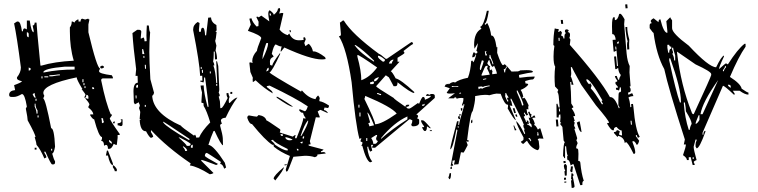

<svg xmlns="http://www.w3.org/2000/svg" viewBox="-20 -783 3595 911"><path d="M371.1 -694.3Q380.9 -690.4 385.7 -690.4Q394.5 -694.3 399.4 -694.3Q399.4 -690.4 404.3 -690.4L399.4 -667V-629.9Q440.4 -458 455.1 -458L450.2 -448.2V-444.3Q450.2 -433.6 510.7 -425.8L515.6 -416V-411.1H468.8Q460 -410.2 460 -402.3Q482.4 -292 505.9 -240.2H510.7V-235.4L501 -221.7Q501 -212.9 547.9 -147.5V-142.6H538.1V-128.9L534.2 -95.7H529.3L519.5 -100.6Q510.7 -79.1 501 -77.1H492.2Q492.2 -95.7 482.4 -95.7L473.6 -91.8Q473.6 -114.3 460 -114.3L463.9 -124V-132.8Q449.2 -132.8 426.8 -216.8Q419.9 -216.8 408.2 -235.4V-240.2H422.9Q420.9 -256.8 399.4 -272.5V-277.3L404.3 -286.1Q404.3 -293.9 385.7 -314.5V-318.4L394.5 -314.5H399.4V-323.2Q399.4 -333 389.6 -333Q389.6 -318.4 380.9 -318.4V-323.2L385.7 -333Q385.7 -336.9 367.2 -360.4H371.1Q343.8 -405.3 343.8 -416Q185.5 -382.8 185.5 -341.8Q185.5 -336.9 190.4 -328.1Q185.5 -319.3 185.5 -314.5Q195.3 -314.5 222.7 -174.8Q237.3 -174.8 241.2 -86.9Q235.4 -54.7 227.5 -54.7Q234.4 -28.3 241.2 -17.6V-12.7Q241.2 -2.9 232.4 -2.9H227.5Q221.7 -2.9 195.3 -63.5H190.4V-58.6Q200.2 -43.9 200.2 -36.1L190.4 -31.2Q171.9 -75.2 153.3 -95.7Q153.3 -103.5 144.5 -132.8H148.4Q148.4 -144.5 111.3 -211.9Q111.3 -223.6 102.5 -267.6L107.4 -277.3Q97.7 -336.9 84 -336.9Q60.5 -323.2 46.9 -323.2H33.2Q23.4 -323.2 23.4 -333Q23.4 -352.5 51.8 -355.5L46.9 -378.9Q84 -392.6 84 -397.5Q60.5 -403.3 60.5 -411.1V-416Q79.1 -439.5 79.1 -462.9Q60.5 -607.4 46.9 -671.9L60.5 -680.7H65.4Q78.1 -680.7 84 -634.8H88.9Q88.9 -648.4 97.7 -648.4L107.4 -643.6V-685.5H121.1Q128.9 -629.9 139.6 -629.9V-638.7L134.8 -662.1Q144.5 -662.1 144.5 -675.8H153.3Q153.3 -659.2 171.9 -471.7H176.8Q238.3 -490.2 330.1 -495.1Q311.5 -555.7 311.5 -634.8V-653.3Q320.3 -663.1 320.3 -680.7H325.2L334 -675.8Q334 -682.6 348.6 -690.4H352.5V-680.7H362.3Q362.3 -694.3 371.1 -694.3ZM107.4 -629.9V-616.2Q108.4 -606.4 116.2 -606.4V-620.1Q116.2 -629.9 107.4 -629.9ZM185.5 -439.5H190.4Q255.9 -453.1 334 -453.1V-466.8H288.1Q185.5 -458 185.5 -439.5ZM463.9 -471.7Q473.6 -470.7 473.6 -462.9L463.9 -458Q455.1 -458 455.1 -466.8ZM116.2 -462.9V-448.2Q126 -448.2 126 -458ZM213.9 -425.8V-420.9H227.5Q252.9 -425.8 264.6 -425.8V-429.7H255.9Q230.5 -425.8 213.9 -425.8ZM176.8 -420.9V-411.1H181.6V-420.9ZM190.4 -420.9V-416H209V-420.9ZM371.1 -407.2V-392.6H376V-407.2ZM376 -388.7V-378.9H380.9V-388.7ZM380.9 -374V-365.2H385.7V-374ZM418 -370.1V-360.4H426.8Q426.8 -370.1 418 -370.1ZM134.8 -336.9Q141.6 -318.4 148.4 -318.4V-323.2Q144.5 -331.1 144.5 -341.8ZM148.4 -314.5V-304.7H153.3V-314.5ZM144.5 -291V-277.3Q153.3 -258.8 153.3 -244.1H158.2V-258.8Q148.4 -272.5 148.4 -291ZM158.2 -235.4V-225.6H163.1V-235.4ZM460 -221.7Q463.9 -213.9 463.9 -198.2L473.6 -203.1Q468.8 -210.9 468.8 -221.7ZM552.7 -216.8H561.5V-193.4Q561.5 -184.6 552.7 -184.6Q543.9 -188.5 538.1 -188.5V-198.2Q556.6 -198.2 556.6 -211.9Q552.7 -211.9 552.7 -216.8ZM524.4 -207V-198.2H515.6Q516.6 -207 524.4 -207ZM497.1 -119.1V-114.3Q497.1 -107.4 510.7 -100.6V-105.5Q510.7 -112.3 497.1 -119.1ZM144.5 -82H153.3V-73.2H144.5ZM222.7 -77.1V-68.4H227.5V-77.1ZM487.3 -68.4H492.2L515.6 -7.8V1Q501 -2 492.2 -44.9H482.4ZM515.6 1Q522.5 1 534.2 19.5V29.3H524.4Q524.4 22.5 515.6 10.7Z M975.6 43.9Q916 6.8 880.9 2L884.8 -7.8Q772.5 -84 696.3 -166V-156.2Q706.1 -141.6 707 -133.8L697.3 -128.9Q689.5 -128.9 672.9 -160.2H671.9Q645.5 -160.2 642.6 -214.8H647.5Q646.5 -218.8 643.6 -218.8H642.6L645.5 -252L639.6 -270.5Q643.6 -279.3 643.6 -284.2Q638.7 -293 638.7 -297.9L620.1 -288.1L615.2 -296.9L613.3 -349.6Q613.3 -389.6 633.8 -390.6L632.8 -422.9H623L626 -455.1Q612.3 -559.6 608.4 -626L630.9 -641.6H640.6Q649.4 -640.6 650.4 -632.8L647.5 -600.6H651.4L661.1 -605.5Q666 -597.7 666 -586.9L675.8 -587.9L674.8 -614.3Q674.8 -633.8 676.8 -662.1H685.5L686.5 -658.2Q687.5 -636.7 692.4 -629.9Q688.5 -587.9 688.5 -536.1Q688.5 -492.2 693.4 -407.2L710.9 -342.8Q707 -329.1 702.1 -329.1Q706.1 -246.1 838.9 -186.5Q838.9 -181.6 901.4 -138.7Q901.4 -143.6 906.2 -143.6Q911.1 -134.8 911.1 -129.9L924.8 -130.9Q937.5 -161.1 977.5 -202.1Q960.9 -257.8 946.3 -280.3L945.3 -293.9Q935.5 -293.9 935.5 -297.9L938.5 -344.7Q932.6 -363.3 931.6 -377L946.3 -377.9Q947.3 -340.8 964.8 -276.4H969.7Q966.8 -311.5 953.1 -415H948.2V-409.2Q948.2 -397.5 945.3 -391.6Q935.5 -395.5 930.7 -395.5V-400.4H940.4L939.5 -423.8L929.7 -422.9Q926.8 -486.3 896.5 -639.6V-643.6Q896.5 -665 918 -678.7L926.8 -673.8L923.8 -641.6L924.8 -631.8L933.6 -632.8V-635.7Q933.6 -651.4 942.4 -651.4Q951.2 -651.4 953.1 -615.2H958L967.8 -699.2L981.4 -700.2Q982.4 -676.8 1006.8 -664.1L1007.8 -640.6Q1007.8 -635.7 1002.9 -635.7Q1002.9 -631.8 1005.9 -631.8H1007.8Q1004.9 -599.6 1001 -588.9L1006.8 -566.4L1002.9 -543Q1009.8 -523.4 1009.8 -502L1000 -501L999 -538.1H994.1V-526.4Q994.1 -504.9 991.2 -491.2Q996.1 -483.4 997.1 -472.7H992.2Q1002.9 -445.3 1005.9 -389.6H1010.7L1005.9 -492.2H1009.8L1015.6 -469.7L1020.5 -358.4Q1020.5 -350.6 1017.6 -343.8Q1022.5 -335 1022.5 -330.1Q1022.5 -325.2 1017.6 -325.2L1023.4 -302.7L1025.4 -269.5L1030.3 -270.5Q1037.1 -270.5 1060.5 -318.4Q1054.7 -326.2 1054.7 -340.8L1063.5 -341.8Q1064.5 -331.1 1069.3 -323.2Q1065.4 -314.5 1065.4 -304.7L1066.4 -294.9H1070.3Q1093.8 -319.3 1106.4 -320.3Q1078.1 -283.2 1050.8 -224.6Q1028.3 -222.7 1028.3 -210.9Q1029.3 -203.1 1033.2 -196.3Q1024.4 -194.3 1024.4 -186.5Q1036.1 -144.5 1037.1 -127.4Q1038.1 -110.4 1038.1 -93.8Q1029.3 -93.8 998 -162.1L993.2 -161.1Q980.5 -132.8 968.8 -95.7Q993.2 -93.8 1046.9 -10.7L1052.7 11.7L1043.9 17.6Q1036.1 -4.9 1025.4 -4.9H1024.4L1028.3 -14.6Q963.9 -57.6 960.9 -57.6Q952.1 -55.7 952.1 -43Q953.1 -38.1 1014.6 -4.9L1005.9 0Q942.4 -24.4 934.6 -24.4L935.5 -19.5L993.2 38.1Q985.4 43 975.6 43.9ZM665 -526.4 659.2 -549.8H654.3L655.3 -526.4ZM665 -507.8V-517.6H660.2L661.1 -507.8ZM672.9 -457 671.9 -475.6H667L668 -457ZM937.5 -456.1 936.5 -465.8 932.6 -464.8V-456.1ZM943.4 -437.5 942.4 -452.1 937.5 -451.2 938.5 -437.5ZM980.5 -434.6 979.5 -444.3H975.6V-434.6ZM634.8 -367.2V-380.9Q626 -379.9 626 -373V-367.2ZM1010.7 -376V-385.7L1005.9 -384.8V-376ZM624 -315.4 627.9 -316.4V-330.1H623ZM1073.2 -336.9V-346.7H1082V-337.9ZM671.9 -276.4V-285.2H667V-276.4ZM878.9 -119.1V-124Q756.8 -206.1 753.9 -206.1L754.9 -201.2Q769.5 -180.7 875 -119.1ZM876 -90.8Q884.8 -91.8 884.8 -100.6Q867.2 -114.3 832 -130.9H827.1Q866.2 -96.7 866.2 -90.8ZM894.5 -82V-96.7Q885.7 -94.7 885.7 -87.9V-82ZM858.4 -66.4 868.2 -67.4Q867.2 -79.1 847.7 -89.8L848.6 -85Q858.4 -74.2 858.4 -66.4Z M1345.7 -69.3 1344.7 -76.2Q1278.3 -108.4 1275.4 -120.1L1265.6 -116.2Q1282.2 -104.5 1284.2 -96.7Q1324.2 -69.3 1341.8 -69.3ZM1390.6 -68.4 1397.5 -70.3Q1395.5 -77.1 1389.6 -77.1H1387.7ZM1414.1 -102.5 1417 -111.3 1404.3 -108.4Q1408.2 -102.5 1412.1 -102.5ZM1417 -124Q1422.9 -126 1422.9 -131.8V-137.7Q1416 -134.8 1416 -129.9ZM1355.5 -117.2 1368.2 -119.1Q1365.2 -125 1338.9 -131.8L1333 -130.9Q1337.9 -117.2 1355.5 -117.2ZM1322.3 -137.7 1320.3 -148.4 1309.6 -144.5Q1313.5 -137.7 1318.4 -137.7ZM1406.2 -137.7 1410.2 -138.7Q1439.5 -188.5 1442.4 -208L1441.4 -211.9Q1423.8 -192.4 1406.2 -137.7ZM1243.2 -443.4 1248 -446.3Q1254.9 -447.3 1254.9 -455.1Q1254.9 -460 1253.9 -461.9Q1247.1 -460.9 1243.2 -443.4ZM1225.6 -502Q1252 -556.6 1252 -576.2L1251 -579.1L1243.2 -578.1Q1225.6 -526.4 1225.6 -507.8ZM1260.7 -709 1266.6 -710 1263.7 -719.7 1258.8 -718.8ZM1337.9 31.2 1335.9 21.5 1355.5 -43Q1310.5 -61.5 1279.3 -86.9L1277.3 -96.7L1272.5 -95.7Q1238.3 -117.2 1175.8 -194.3Q1163.1 -194.3 1153.3 -223.6Q1153.3 -233.4 1161.1 -235.4Q1191.4 -229.5 1199.2 -229.5L1207 -237.3Q1238.3 -232.4 1244.1 -211.9Q1248 -211.9 1308.6 -169.9L1310.5 -166L1307.6 -154.3L1369.1 -134.8Q1377.9 -142.6 1382.8 -142.6L1379.9 -131.8L1380.9 -127H1386.7Q1418.9 -207 1418.9 -220.7L1418 -222.7L1429.7 -219.7L1428.7 -225.6Q1420.9 -234.4 1418 -248H1414.1Q1408.2 -248 1400.4 -257.8L1399.4 -262.7L1403.3 -264.6L1426.8 -254.9Q1433.6 -256.8 1440.4 -278.3Q1386.7 -315.4 1258.8 -377L1245.1 -374L1247.1 -369.1Q1270.5 -351.6 1271.5 -348.1Q1272.5 -344.7 1274.4 -339.8Q1232.4 -364.3 1192.4 -402.3Q1183.6 -394.5 1179.7 -393.6Q1178.7 -399.4 1178.7 -406.2L1179.7 -414.1L1168 -441.4L1163.1 -485.4L1167 -487.3L1178.7 -484.4L1176.8 -493.2Q1176.8 -517.6 1199.2 -542Q1199.2 -551.8 1219.7 -602.5Q1216.8 -616.2 1156.2 -636.7L1169.9 -666L1163.1 -694.3L1172.9 -696.3Q1177.7 -677.7 1197.3 -657.2L1206.1 -659.2L1207 -679.7L1196.3 -702.1L1199.2 -704.1Q1206.1 -704.1 1207 -700.2L1219.7 -709L1257.8 -681.6Q1252.9 -709 1252.9 -716.8Q1252.9 -731.4 1259.8 -734.4Q1278.3 -720.7 1279.3 -712.9Q1298.8 -728.5 1298.8 -742.2L1307.6 -745.1L1309.6 -735.4L1304.7 -718.8L1317.4 -721.7Q1324.2 -721.7 1324.2 -718.8L1306.6 -642.6Q1320.3 -624 1344.7 -616.2L1352.5 -624Q1366.2 -591.8 1398.4 -591.8Q1409.2 -591.8 1420.9 -593.8L1418.9 -604.5L1426.8 -606.4L1430.7 -596.7L1423.8 -579.1L1428.7 -564.5L1432.6 -566.4Q1440.4 -573.2 1445.3 -575.2Q1460.9 -559.6 1464.8 -539.1H1468.8Q1486.3 -539.1 1522.5 -511.7L1525.4 -502.9Q1516.6 -501 1506.8 -501Q1453.1 -501 1329.1 -557.6L1312.5 -537.1L1311.5 -542L1316.4 -563.5L1314.5 -562.5Q1305.7 -562.5 1288.1 -572.3Q1278.3 -567.4 1269.5 -527.3Q1277.3 -518.6 1278.3 -513.7Q1260.7 -507.8 1260.7 -490.2L1261.7 -474.6L1271.5 -471.7Q1273.4 -485.4 1308.6 -531.2L1309.6 -527.3Q1269.5 -441.4 1258.8 -439.5Q1261.7 -431.6 1409.2 -347.7V-350.6Q1409.2 -352.5 1413.1 -353.5Q1443.4 -317.4 1477.5 -312.5Q1477.5 -319.3 1489.3 -330.1Q1496.1 -322.3 1497.1 -317.4Q1495.1 -310.5 1495.1 -306.6L1496.1 -302.7Q1512.7 -300.8 1541 -282.2Q1541 -271.5 1534.2 -270.5Q1527.3 -272.5 1519.5 -272.5L1516.6 -260.7Q1525.4 -260.7 1534.2 -250L1535.2 -246.1L1501 -261.7Q1497.1 -261.7 1487.3 -253.9L1498 -226.6L1492.2 -225.6L1478.5 -226.6L1450.2 -113.3L1454.1 -98.6L1443.4 -96.7L1445.3 -91.8L1515.6 -73.2Q1507.8 -65.4 1502.9 -65.4V-60.5L1513.7 -61.5Q1523.4 -61.5 1525.4 -54.7L1485.4 -49.8L1486.3 -47.9Q1486.3 -41 1473.6 -37.1Q1454.1 -43.9 1426.8 -43.9Q1420.9 -43.9 1372.1 -39.1Q1346.7 28.3 1343.8 29.3Q1340.8 30.3 1337.9 31.2ZM1286.1 73.2 1278.3 64.5Q1278.3 50.8 1327.1 9.8Q1327.1 22.5 1286.1 73.2ZM1331.1 2 1329.1 -2 1339.8 -3.9 1340.8 0ZM1370.1 -277.3H1366.2Q1353.5 -277.3 1293 -319.3L1292 -324.2Q1301.8 -324.2 1370.1 -277.3ZM1355.5 -629.9 1353.5 -639.6 1358.4 -640.6 1360.4 -630.9Z M1606.4 -685.5H1611.3Q1650.4 -621.1 1778.3 -527.3Q1783.2 -527.3 1810.5 -503.9H1815.4L1931.6 -583H1936.5L1940.4 -574.2Q1935.5 -574.2 1894.5 -541L1899.4 -532.2Q1899.4 -528.3 1866.2 -508.8V-490.2H1876L1834 -444.3Q1839.8 -444.3 1857.4 -411.1Q1880.9 -406.2 1945.3 -346.7V-341.8Q1929.7 -341.8 1866.2 -392.6Q1866.2 -374 1857.4 -374H1847.7L1825.2 -416L1810.5 -425.8L1764.6 -374Q1764.6 -369.1 1847.7 -318.4Q1847.7 -314.5 1903.3 -276.4Q1905.3 -286.1 1913.1 -286.1H1921.9Q1921.9 -276.4 1908.2 -276.4Q1908.2 -267.6 1921.9 -267.6Q1926.8 -267.6 1963.9 -294.9Q1963.9 -291 1968.8 -291Q1981.4 -323.2 1987.3 -323.2Q1996.1 -323.2 1996.1 -309.6Q2024.4 -320.3 2024.4 -328.1H2001Q2002.9 -336.9 2010.7 -336.9Q2014.6 -336.9 2014.6 -332L2024.4 -336.9H2033.2Q2043 -335.9 2043 -328.1V-318.4L1955.1 -239.3Q1963.9 -238.3 1963.9 -230.5L1959 -220.7Q1968.8 -219.7 1968.8 -211.9V-198.2Q1963.9 -183.6 1940.4 -183.6Q1931.6 -183.6 1931.6 -193.4Q1936.5 -201.2 1936.5 -211.9L1926.8 -216.8H1921.9L1759.8 -82H1746.1V-86.9L1751 -95.7H1741.2V-90.8L1746.1 -68.4L1736.3 -63.5Q1727.5 -78.1 1727.5 -86.9H1722.7V-82Q1727.5 -39.1 1746.1 -16.6L1736.3 -12.7Q1717.8 -20.5 1699.2 -90.8H1694.3L1699.2 -100.6V-109.4Q1690.4 -109.4 1690.4 -114.3Q1694.3 -123 1694.3 -127.9L1685.5 -124Q1667 -190.4 1648.4 -392.6Q1625 -552.7 1587.9 -611.3Q1597.7 -611.3 1597.7 -620.1L1592.8 -675.8Q1594.7 -675.8 1606.4 -685.5ZM1662.1 -569.3Q1689.5 -530.3 1754.9 -490.2V-495.1Q1700.2 -548.8 1667 -569.3ZM1675.8 -522.5V-513.7Q1694.3 -447.3 1694.3 -402.3Q1735.4 -417 1769.5 -462.9Q1684.6 -522.5 1675.8 -522.5ZM1773.4 -518.6V-513.7Q1773.4 -506.8 1796.9 -490.2Q1806.6 -490.2 1806.6 -500Q1785.2 -518.6 1773.4 -518.6ZM1825.2 -481.4H1838.9Q1838.9 -488.3 1847.7 -500H1843.8Q1829.1 -496.1 1825.2 -481.4ZM1754.9 -402.3V-397.5H1759.8Q1766.6 -397.5 1778.3 -416H1773.4Q1754.9 -409.2 1754.9 -402.3ZM1736.3 -392.6V-383.8H1746.1Q1754.9 -383.8 1754.9 -392.6Q1751 -392.6 1751 -397.5Q1741.2 -392.6 1736.3 -392.6ZM1769.5 -341.8V-336.9Q1774.4 -336.9 1783.2 -332H1788.1V-336.9Q1782.2 -336.9 1773.4 -341.8ZM1712.9 -328.1Q1712.9 -323.2 1709 -313.5Q1759.8 -210 1759.8 -193.4Q1790 -193.4 1862.3 -244.1Q1838.9 -275.4 1712.9 -328.1ZM1982.4 -286.1V-281.2H1992.2L1996.1 -291Q1987.3 -286.1 1982.4 -286.1ZM1680.7 -286.1V-272.5H1685.5V-286.1ZM1685.5 -249V-230.5H1690.4V-249ZM1722.7 -249 1736.3 -202.1 1727.5 -198.2Q1732.4 -188.5 1732.4 -183.6L1754.9 -188.5Q1730.5 -249 1722.7 -249ZM1788.1 -127.9V-124Q1838.9 -169.9 1913.1 -216.8V-230.5Q1849.6 -202.1 1788.1 -127.9ZM1977.5 -211.9H1987.3Q1993.2 -211.9 2024.4 -174.8H2019.5L2005.9 -183.6Q2005.9 -161.1 1996.1 -161.1Q1989.3 -161.1 1982.4 -179.7H1992.2V-183.6Q1977.5 -202.1 1977.5 -211.9ZM2019.5 -165H2029.3V-161.1H2019.5ZM1741.2 -127.9Q1751 -113.3 1751 -100.6H1759.8Q1766.6 -100.6 1773.4 -114.3Q1764.6 -114.3 1764.6 -127.9Q1769.5 -137.7 1769.5 -142.6H1764.6ZM1717.8 -127.9V-114.3H1722.7V-127.9Z M2283.2 -519.5 2291 -520.5 2290 -524.4Q2285.2 -531.2 2285.2 -535.2Q2288.1 -536.1 2288.1 -539.1V-540L2280.3 -539.1ZM2317.4 -477.5 2321.3 -478.5 2318.4 -489.3Q2307.6 -512.7 2306.6 -522.5H2302.7V-518.6Q2302.7 -511.7 2300.8 -506.8H2301.8Q2309.6 -506.8 2317.4 -477.5ZM2261.7 -451.2Q2275.4 -489.3 2275.4 -494.1L2266.6 -497.1Q2256.8 -470.7 2256.8 -457Q2256.8 -451.2 2259.8 -451.2ZM2315.4 -430.7 2337.9 -433.6Q2335 -450.2 2324.2 -471.7L2318.4 -465.8Q2309.6 -465.8 2301.8 -499Q2296.9 -497.1 2292 -482.4Q2299.8 -468.8 2305.7 -468.8L2302.7 -460.9L2304.7 -449.2L2312.5 -454.1Q2313.5 -446.3 2317.4 -446.3Q2315.4 -442.4 2315.4 -437.5ZM2265.6 -423.8 2303.7 -428.7Q2303.7 -432.6 2291 -459Q2293.9 -464.8 2293.9 -468.8V-470.7Q2290 -470.7 2285.6 -470.2Q2281.2 -469.7 2264.6 -427.7ZM2377 -439.5V-442.4Q2377 -451.2 2384.8 -463.9Q2384.8 -467.8 2380.9 -467.8V-465.8Q2380.9 -456.1 2370.1 -454.1L2373 -439.5ZM2272.5 -404.3 2287.1 -407.2V-411.1L2271.5 -408.2ZM2154.3 -370.1V-374L2139.6 -373Q2129.9 -373 2127 -375Q2123 -374 2123 -370.1ZM2251 -359.4Q2254.9 -362.3 2257.8 -363.3Q2260.7 -364.3 2261.7 -364.3Q2266.6 -364.3 2266.6 -361.3Q2282.2 -371.1 2303.7 -374L2302.7 -377.9Q2272.5 -374 2272.5 -370.1L2264.6 -373L2249 -371.1ZM2160.2 -337.9 2168 -339.8 2167 -343.8 2159.2 -341.8ZM2457 -282.2 2463.9 -284.2Q2461.9 -300.8 2435.5 -353.5H2431.6L2432.6 -345.7Q2455.1 -296.9 2457 -282.2ZM2387.7 -300.8 2391.6 -301.8V-305.7Q2386.7 -310.5 2385.7 -318.4L2393.6 -320.3Q2382.8 -335 2381.8 -341.8H2377.9L2377 -325.2ZM2152.3 -176.8 2156.2 -177.7 2155.3 -184.6 2151.4 -183.6ZM2536.1 -140.6 2533.2 -156.2H2529.3L2530.3 -152.3Q2530.3 -146.5 2528.3 -140.6ZM2497.1 -112.3 2500 -114.3V-118.2Q2496.1 -123 2494.1 -127.9L2486.3 -127Q2496.1 -118.2 2497.1 -112.3ZM2118.2 3.9 2150.4 -165Q2149.4 -168.9 2145.5 -168.9Q2128.9 -77.1 2116.2 -74.2V-75.2Q2116.2 -86.9 2148.4 -207L2155.3 -209V-203.1Q2155.3 -197.3 2154.3 -192.4Q2154.3 -189.5 2158.2 -189.5V-190.4Q2158.2 -202.1 2183.6 -286.1Q2182.6 -290 2178.7 -290L2179.7 -283.2L2171.9 -282.2V-285.2Q2178.7 -300.8 2178.7 -312.5V-317.4L2168.9 -318.4Q2157.2 -318.4 2146.5 -314.5Q2145.5 -321.3 2139.6 -321.3Q2134.8 -320.3 2134.8 -317.4V-316.4H2106.4L2138.7 -340.8Q2124 -338.9 2115.2 -338.9Q2100.6 -338.9 2099.6 -343.8L2114.3 -364.3L2093.8 -371.1H2091.8Q2089.8 -371.1 2089.8 -372.1Q2089.8 -375 2097.7 -385.7V-381.8L2106.4 -385.7Q2109.4 -385.7 2109.4 -382.8Q2121.1 -392.6 2131.8 -393.6L2139.6 -391.6Q2157.2 -405.3 2200.2 -414.1Q2212.9 -446.3 2215.8 -494.1L2222.7 -495.1L2224.6 -487.3Q2229.5 -488.3 2239.3 -521.5Q2239.3 -524.4 2236.3 -524.4H2235.4V-522.5Q2235.4 -512.7 2221.7 -510.7L2220.7 -514.6Q2224.6 -534.2 2229.5 -536.1Q2232.4 -529.3 2237.3 -529.3Q2245.1 -529.3 2245.1 -535.2Q2245.1 -541 2240.2 -541Q2247.1 -568.4 2247.1 -576.2V-578.1L2231.4 -551.8L2229.5 -569.3Q2229.5 -629.9 2264.6 -646.5Q2258.8 -652.3 2258.8 -656.2Q2274.4 -659.2 2290 -731.4L2297.9 -732.4L2298.8 -729.5Q2290 -672.9 2280.3 -671.9L2281.2 -664.1L2292 -673.8Q2306.6 -647.5 2310.5 -614.3H2312.5Q2328.1 -614.3 2335.9 -558.6L2339.8 -559.6L2338.9 -532.2Q2358.4 -473.6 2367.2 -473.6L2375 -478.5Q2382.8 -472.7 2407.2 -443.4L2437.5 -444.3Q2442.4 -445.3 2449.2 -449.2L2478.5 -450.2Q2507.8 -450.2 2508.8 -442.4Q2505.9 -442.4 2505.9 -439.5Q2490.2 -438.5 2443.4 -427.7L2442.4 -424.8L2443.4 -421.9L2442.4 -416H2443.4Q2445.3 -416 2446.3 -414.1Q2486.3 -419.9 2516.6 -419.9V-418.9Q2516.6 -412.1 2508.8 -406.2Q2491.2 -405.3 2471.7 -398.4L2473.6 -386.7H2477.5Q2485.4 -386.7 2486.3 -380.9Q2473.6 -365.2 2450.2 -356.4Q2459 -344.7 2462.9 -323.2H2459L2460 -315.4L2467.8 -319.3Q2476.6 -310.5 2488.3 -283.2Q2486.3 -279.3 2486.3 -272.5L2487.3 -263.7L2478.5 -265.6L2481.4 -246.1L2486.3 -240.2L2479.5 -234.4Q2470.7 -243.2 2469.7 -249Q2465.8 -249 2465.8 -245.1Q2470.7 -238.3 2471.7 -233.4L2464.8 -229.5Q2475.6 -210.9 2475.6 -204.1H2479.5V-211.9Q2487.3 -210.9 2487.8 -205.1Q2488.3 -199.2 2489.3 -193.4L2480.5 -196.3L2481.4 -192.4Q2498 -185.5 2499 -179.7H2502.9L2502 -191.4L2492.2 -202.1V-203.1Q2492.2 -206.1 2495.1 -207Q2490.2 -214.8 2488.3 -225.6L2497.1 -222.7L2485.4 -252L2493.2 -252.9Q2494.1 -241.2 2502 -241.2Q2500 -234.4 2500 -226.6L2503.9 -227.5L2514.6 -236.3Q2518.6 -231.4 2520.5 -225.6L2504.9 -223.6Q2514.6 -210.9 2517.6 -194.3Q2513.7 -193.4 2513.7 -189.5H2514.6Q2521.5 -189.5 2532.2 -168L2540 -173.8H2543.9L2558.6 -125L2538.1 -126L2531.2 -122.1L2536.1 -114.3L2539.1 -86.9Q2539.1 -73.2 2530.3 -70.3Q2499 -80.1 2480.5 -115.2Q2476.6 -113.3 2463.9 -100.6H2462.9Q2457 -100.6 2451.2 -110.4Q2463.9 -117.2 2463.9 -122.1V-130.9Q2431.6 -189.5 2428.7 -209Q2446.3 -194.3 2467.8 -147.5H2471.7Q2470.7 -156.2 2466.8 -163.1L2468.8 -170.9Q2463.9 -176.8 2462.9 -186.5Q2462.9 -189.5 2465.8 -190.4Q2459 -211.9 2406.2 -314.5H2402.3L2403.3 -306.6Q2407.2 -302.7 2411.1 -280.3Q2404.3 -282.2 2400.4 -282.2H2398.4Q2399.4 -278.3 2427.7 -212.9Q2419.9 -212.9 2388.7 -268.6Q2390.6 -275.4 2390.6 -282.2V-286.1H2388.7Q2374 -286.1 2355.5 -337.9L2335.9 -338.9Q2324.2 -337.9 2301.8 -331.1Q2294.9 -333 2281.2 -333Q2264.6 -333 2234.4 -327.1V-320.3Q2234.4 -297.9 2222.7 -254.9Q2212.9 -253.9 2196.3 -118.2H2203.1V-110.4Q2197.3 -110.4 2192.4 -113.3L2199.2 -94.7Q2181.6 -59.6 2178.7 -58.6Q2172.9 -60.5 2168.9 -60.5H2167L2155.3 -3.9L2133.8 -2L2138.7 -22.5L2127 -20.5V-13.7Q2127 -8.8 2125 -8.8L2129.9 -1V2.9ZM2168 -256.8 2166 -268.6 2172.9 -270.5 2173.8 -265.6Q2173.8 -258.8 2168 -256.8ZM2160.2 -233.4 2159.2 -241.2H2166V-239.3Q2166 -233.4 2160.2 -233.4ZM2163.1 -217.8H2161.1Q2155.3 -217.8 2153.3 -224.6Q2153.3 -232.4 2160.2 -233.4ZM2419.9 -246.1 2413.1 -268.6 2420.9 -270.5 2427.7 -247.1ZM2215.8 -198.2 2214.8 -204.1Q2214.8 -213.9 2220.7 -215.8L2221.7 -205.1Q2221.7 -200.2 2215.8 -198.2ZM2434.6 -228.5H2433.6Q2426.8 -228.5 2424.8 -239.3L2432.6 -240.2ZM2422.9 -164.1 2416 -187.5H2419.9Q2420.9 -180.7 2430.7 -166ZM2117.2 18.6V14.6Q2117.2 7.8 2123 6.8L2125 17.6ZM2112.3 67.4 2107.4 59.6Q2112.3 47.9 2112.3 42V40L2120.1 38.1Q2120.1 66.4 2112.3 67.4Z M2630.9 -588.9 2635.7 -589.8 2634.8 -603.5H2629.9ZM2978.5 -191.4 2976.6 -210H2971.7L2973.6 -191.4ZM2632.8 -253.9 2637.7 -254.9 2635.7 -268.6 2631.8 -267.6ZM2835.9 -288.1 2840.8 -289.1 2839.8 -293Q2835 -299.8 2834 -304.7L2838.9 -305.7Q2781.2 -407.2 2763.7 -407.2H2762.7V-399.4Q2771.5 -383.8 2776.4 -383.8H2777.3Q2777.3 -387.7 2781.2 -387.7Q2786.1 -379.9 2787.1 -376Q2783.2 -368.2 2783.2 -363.3Q2800.8 -346.7 2835.9 -288.1ZM2905.3 -547.9 2903.3 -562.5 2899.4 -561.5 2900.4 -547.9ZM2907.2 -576.2 2916 -577.1V-586.9Q2907.2 -584 2907.2 -577.1ZM2948.2 -743.2 2946.3 -761.7 2956.1 -762.7 2958 -744.1ZM2658.2 84 2657.2 79.1 2667 78.1V83ZM2656.2 70.3V60.5L2665 59.6L2666 69.3ZM2697.3 108.4H2692.4L2689.5 76.2Q2689.5 71.3 2694.3 71.3Q2693.4 67.4 2690.4 67.4H2689.5L2691.4 39.1Q2701.2 39.1 2701.2 48.8Q2701.2 51.8 2697.3 52.7Q2706.1 93.8 2706.1 100.6Q2706.1 107.4 2697.3 108.4ZM2695.3 34.2H2693.4Q2686.5 34.2 2685.5 25.4Q2688.5 18.6 2688.5 10.7V6.8L2697.3 5.9L2698.2 10.7ZM2660.2 50.8 2658.2 31.2Q2658.2 28.3 2662.1 27.3Q2656.2 16.6 2655.3 4.9Q2656.2 -4.9 2664.1 -4.9L2669.9 3.9L2668.9 49.8ZM2654.3 -8.8 2653.3 -18.6 2663.1 -19.5 2664.1 -9.8ZM2739.3 -156.2Q2728.5 -156.2 2716.8 -201.2L2725.6 -206.1L2730.5 -207Q2739.3 -161.1 2739.3 -156.2ZM2620.1 -182.6 2617.2 -215.8H2627L2629.9 -183.6ZM2956.1 -547.9 2955.1 -569.3Q2955.1 -582 2958 -585.9Q2950.2 -614.3 2947.3 -654.3L2956.1 -655.3Q2956.1 -628.9 2965.8 -595.7L2964.8 -572.3L2965.8 -548.8ZM2652.3 -669.9H2642.6L2640.6 -688.5H2650.4ZM2733.4 95.7 2701.2 -3.9H2697.3L2687.5 2Q2682.6 -24.4 2672.9 -24.4Q2670.9 -24.4 2670.9 -40Q2670.9 -43 2674.8 -43.9Q2669.9 -43.9 2666 -88.9H2661.1V-33.2L2657.2 -32.2Q2656.2 -41 2652.3 -41H2651.4Q2653.3 -106.4 2660.2 -107.4L2654.3 -116.2L2648.4 -180.7L2637.7 -194.3Q2637.7 -198.2 2642.6 -199.2Q2641.6 -203.1 2638.7 -203.1H2637.7L2639.6 -226.6L2638.7 -240.2Q2630.9 -240.2 2630.9 -230.5V-225.6H2621.1L2620.1 -290L2625 -291Q2625 -288.1 2630.9 -272.5L2635.7 -273.4L2630.9 -328.1Q2629.9 -338.9 2625 -346.7L2628.9 -356.4L2613.3 -373Q2611.3 -396.5 2611.3 -418Q2611.3 -444.3 2614.3 -466.8Q2606.4 -477.5 2606.4 -514.6Q2606.4 -540 2610.4 -564.5Q2609.4 -568.4 2605.5 -568.4Q2605.5 -616.2 2612.3 -648.4Q2618.2 -645.5 2627 -645.5H2630.9Q2630.9 -637.7 2627.9 -630.9Q2634.8 -632.8 2640.6 -636.7L2646.5 -627.9Q2642.6 -618.2 2642.6 -613.3H2643.6Q2652.3 -613.3 2653.3 -600.6H2658.2V-608.4Q2658.2 -624 2665 -625L2660.2 -633.8Q2660.2 -643.6 2668 -643.6Q2677.7 -643.6 2678.7 -635.7Q2673.8 -634.8 2673.8 -630.9Q2684.6 -629.9 2684.6 -618.2Q2684.6 -609.4 2681.6 -603.5L2686.5 -594.7L2683.6 -570.3Q2827.1 -408.2 2874 -322.3H2876Q2897.5 -322.3 2916 -269.5L2919.9 -270.5Q2919.9 -275.4 2914.1 -283.2V-309.6Q2914.1 -343.8 2918 -344.7Q2926.8 -345.7 2926.8 -352.5L2925.8 -368.2H2920.9Q2920.9 -363.3 2917 -353.5Q2908.2 -357.4 2903.3 -357.4L2902.3 -366.2L2912.1 -367.2L2911.1 -372.1L2900.4 -384.8V-394.5Q2909.2 -394.5 2909.2 -399.4Q2898.4 -414.1 2897.5 -421.9L2906.2 -422.9L2913.1 -404.3L2918 -405.3V-407.2Q2918 -413.1 2924.8 -423.8V-428.7Q2915 -438.5 2913.1 -460.9L2904.3 -455.1H2899.4L2893.6 -514.6L2903.3 -515.6L2907.2 -469.7H2912.1L2905.3 -543.9L2896.5 -538.1H2891.6L2886.7 -593.8L2901.4 -594.7Q2898.4 -621.1 2885.7 -621.1H2884.8L2883.8 -658.2Q2883.8 -700.2 2891.6 -701.2H2896.5L2897.5 -687.5Q2911.1 -687.5 2918 -716.8L2922.9 -717.8Q2928.7 -717.8 2943.4 -691.4L2941.4 -668L2953.1 -529.3Q2957 -490.2 2967.8 -469.7L2966.8 -439.5Q2966.8 -430.7 2971.7 -377Q2971.7 -372.1 2966.8 -372.1Q2972.7 -363.3 2972.7 -355.5Q2972.7 -344.7 2960 -343.8L2960.9 -334L2965.8 -335Q2974.6 -339.8 2979.5 -340.8Q2983.4 -334 2985.4 -327.1Q2969.7 -326.2 2961.9 -320.3Q2968.8 -304.7 2970.7 -274.4L2975.6 -275.4L2974.6 -289.1L2983.4 -290L2985.4 -275.4Q2995.1 -164.1 3015.6 -133.8L3006.8 -128.9Q3002 -137.7 3001 -142.6L2997.1 -141.6V-136.7L3012.7 -115.2Q3007.8 -95.7 3001 -95.7Q2992.2 -113.3 2985.4 -113.3L2980.5 -112.3L2981.4 -107.4Q2994.1 -75.2 2994.1 -60.5Q2994.1 -52.7 2986.3 -52.7Q2959 -109.4 2948.2 -109.4V-107.4Q2948.2 -104.5 2944.3 -104.5Q2941.4 -130.9 2913.1 -138.7Q2913.1 -134.8 2909.2 -133.8L2893.6 -151.4L2892.6 -156.2Q2906.2 -157.2 2906.2 -165V-166Q2919.9 -163.1 2920.9 -158.2Q2917 -149.4 2917 -144.5L2926.8 -140.6H2931.6L2929.7 -164.1H2928.7Q2918.9 -164.1 2905.3 -180.7Q2892.6 -178.7 2892.6 -168V-165H2887.7Q2878.9 -165 2861.3 -195.3V-199.2L2870.1 -200.2Q2869.1 -210.9 2807.6 -283.2L2738.3 -379.9Q2693.4 -460.9 2693.4 -464.8L2688.5 -463.9L2690.4 -435.5Q2690.4 -422.9 2687.5 -421.9Q2693.4 -412.1 2701.2 -380.9H2691.4L2690.4 -394.5L2685.5 -393.6Q2689.5 -353.5 2690.4 -292L2701.2 -274.4L2692.4 -268.6Q2708 -247.1 2709 -232.4H2700.2L2707 -209H2702.1L2707 -200.2Q2704.1 -192.4 2704.1 -187.5V-185.5Q2709 -177.7 2710 -172.9L2705.1 -171.9L2718.8 -127L2714.8 -117.2Q2719.7 -108.4 2720.7 -103.5Q2713.9 -89.8 2713.9 -81.1V-79.1Q2722.7 -79.1 2723.6 -70.8Q2724.6 -62.5 2724.6 -52.7L2723.6 -19.5Q2732.4 -19.5 2733.4 -11.7Q2738.3 40 2750 75.2Q2743.2 76.2 2743.2 88.9V94.7Z M3160.2 -701.2Q3160.2 -698.2 3168.9 -686.5V-649.4Q3168.9 -625 3248 -566.4Q3343.8 -463.9 3377.9 -463.9Q3402.3 -514.6 3415 -519.5V-514.6Q3391.6 -465.8 3391.6 -455.1Q3421.9 -482.4 3424.8 -482.4L3433.6 -477.5Q3480.5 -550.8 3512.7 -575.2H3517.6V-561.5Q3484.4 -514.6 3443.4 -418Q3494.1 -385.7 3499 -362.3Q3525.4 -343.8 3531.2 -343.8V-334Q3514.6 -334 3489.3 -352.5H3457L3465.8 -338.9V-334H3461.9Q3418 -376 3410.2 -376L3313.5 -153.3V-143.6H3317.4Q3317.4 -162.1 3327.1 -162.1V-158.2Q3298.8 -79.1 3285.2 -79.1L3280.3 -87.9V-97.7Q3280.3 -107.4 3285.2 -116.2V-121.1H3280.3L3271.5 -87.9V-84Q3271.5 -73.2 3285.2 -23.4Q3271.5 -18.6 3271.5 -13.7Q3276.4 -4.9 3276.4 0H3266.6Q3257.8 -33.2 3257.8 -37.1H3248V-23.4H3239.3Q3239.3 -34.2 3220.7 -46.9Q3234.4 -85.9 3234.4 -97.7H3224.6L3229.5 -121.1Q3150.4 -367.2 3131.8 -455.1Q3094.7 -522.5 3081.1 -627Q3078.1 -627 3062.5 -649.4V-664.1Q3063.5 -672.9 3072.3 -672.9L3067.4 -682.6Q3067.4 -688.5 3081.1 -696.3L3104.5 -677.7Q3104.5 -691.4 3113.3 -691.4Q3128.9 -627 3146.5 -627V-635.7L3141.6 -682.6ZM3146.5 -570.3V-556.6L3150.4 -533.2H3155.3Q3155.3 -551.8 3165 -551.8V-561.5Q3155.3 -561.5 3155.3 -570.3ZM3168.9 -556.6V-547.9Q3173.8 -539.1 3173.8 -529.3H3168.9Q3178.7 -514.6 3178.7 -496.1H3183.6V-519.5Q3173.8 -549.8 3173.8 -556.6ZM3192.4 -538.1V-533.2Q3210.9 -377 3261.7 -251Q3263.7 -241.2 3271.5 -241.2Q3354.5 -420.9 3354.5 -426.8V-431.6Q3354.5 -443.4 3280.3 -477.5ZM3155.3 -505.9V-496.1Q3187.5 -347.7 3206.1 -296.9H3210.9V-301.8Q3210.9 -363.3 3160.2 -505.9ZM3419.9 -468.8Q3419.9 -461.9 3410.2 -450.2V-445.3H3415Q3415 -453.1 3424.8 -463.9V-468.8ZM3303.7 -241.2H3313.5L3387.7 -403.3Q3312.5 -297.9 3303.7 -241.2ZM3433.6 -380.9Q3433.6 -374 3447.3 -366.2V-371.1Q3447.3 -380.9 3438.5 -380.9ZM3224.6 -296.9V-292Q3229.5 -223.6 3248 -167H3252.9Q3252.9 -179.7 3261.7 -195.3Q3261.7 -210.9 3234.4 -254.9Q3234.4 -271.5 3229.5 -296.9ZM3294.9 -236.3Q3280.3 -203.1 3280.3 -195.3Q3288.1 -195.3 3298.8 -213.9V-236.3ZM3266.6 -37.1V-28.3H3271.5V-37.1Z"/></svg>

Font: Blackcraft
Style: Regular
Weight: 400
Designer: GGBotNet
Foundry: GGBotNet
Version: 1.00